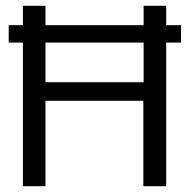

<svg xmlns="http://www.w3.org/2000/svg" viewBox="-20 -643 665 663"><path d="M59 0V-496H10V-556H59V-623H137V-556H476V-623H554V-556H605V-496H554V0H475V-295H137V0ZM137 -359H476V-496H137Z"/></svg>

Font: Inconsolata Expanded Thin
Style: Regular
Weight: 100
Width: 7
Monospace: yes
Designer: Raph Levien, Cyreal, Brenton Simpson
Foundry: Raph Levien, Cyreal, Google
Version: Version 3.100; ttfautohint (v1.8.4.7-5d5b)